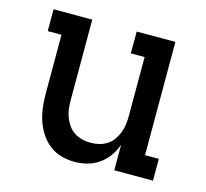

<svg xmlns="http://www.w3.org/2000/svg" viewBox="-83 -613 765 714"><g transform="rotate(15 300.0 -256.0)"><path d="M261 8Q235 8 209.5 1Q184 -6 163.5 -22Q143 -38 128.5 -60.5Q114 -83 106 -107.5Q98 -132 95 -158Q92 -184 92 -210V-436H39V-520H188V-210Q188 -193 190 -176.5Q192 -160 198 -144.5Q204 -129 213.5 -115.5Q223 -102 237 -93Q251 -84 267 -80Q283 -76 300 -76Q317 -76 333 -80Q349 -84 363 -93Q377 -102 386.5 -115.5Q396 -129 402 -144.5Q408 -160 410 -176.5Q412 -193 412 -210V-436H359V-520H508V-84H561V0H412V-98Q404 -75 389.5 -54.5Q375 -34 354.5 -19.5Q334 -5 310 1.5Q286 8 261 8Z"/></g></svg>

Font: Iosevka HT Medium Extended
Style: Regular
Weight: 500
Width: 7
Monospace: yes
Designer: Belleve Invis
Foundry: Belleve Invis
Version: Version 32.3.0; ttfautohint (v1.8.4)